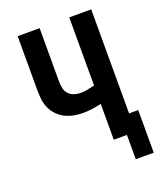

<svg xmlns="http://www.w3.org/2000/svg" viewBox="-158 -837 916 1084"><g transform="rotate(-20 300.0 -294.5)"><path d="M468 146V0H389V-215Q361 -209 333.5 -205Q306 -201 278 -201Q250 -201 222.5 -206.5Q195 -212 170.5 -224.5Q146 -237 126.5 -257.5Q107 -278 96 -303.5Q85 -329 82 -357Q79 -385 79 -413V-735H211V-413Q211 -393 215.5 -373Q220 -353 233.5 -338.5Q247 -324 266.5 -318Q286 -312 306 -312Q327 -312 347.5 -316.5Q368 -321 389 -326V-735H521V-110H576V146Z"/></g></svg>

Font: Iosevka Curly XBdEx
Style: Regular
Weight: 800
Width: 7
Monospace: yes
Designer: Belleve Invis
Foundry: Belleve Invis
Version: Version 11.1.0; ttfautohint (v1.8.3)